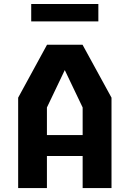

<svg xmlns="http://www.w3.org/2000/svg" viewBox="-20 -958 660 978"><path d="M72.5 0H219V-163.5H401V0H548V-460.5L400.5 -730H219.5L72.5 -460.5ZM139 -849H481V-937.5H139ZM219 -270V-410.5L310 -601L401 -410.5V-270Z"/></svg>

Font: Monaspace Krypton
Style: Bold
Weight: 700
Designer: Riley Cran & the Lettermatic Team
Foundry: Lettermatic
Version: Version 1.200 (Monaspace Krypton)